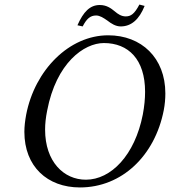

<svg xmlns="http://www.w3.org/2000/svg" viewBox="-20 -813 746 843"><path d="M699 -329C704 -355 706 -380 706 -403C706 -559 601 -658 455 -658C284 -658 133 -506 95 -310C90 -283 87 -258 87 -234C87 -82 188 10 331 10C515 10 660 -129 699 -329ZM436 -624C544 -624 617 -552 617 -410C617 -380 614 -347 607 -310C572 -131 467 -24 357 -24C260 -24 178 -103 178 -244C178 -270 181 -297 187 -327C227 -537 349 -624 436 -624ZM532 -741C513 -741 498 -751 484 -763C467 -777 448 -791 418 -791C375 -791 346 -761 320 -702L343 -697C360 -730 376 -745 402 -745C419 -745 435 -734 451 -723C469 -709 488 -697 510 -697C556 -697 591 -727 615 -787L592 -793C570 -751 554 -741 532 -741Z"/></svg>

Font: Libertinus Serif
Style: Italic
Weight: 400
Italic angle: -12°
Designer: Philipp H. Poll, Khaled Hosny
Foundry: Caleb Maclennan
Version: Version 7.050;RELEASE